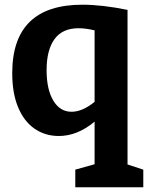

<svg xmlns="http://www.w3.org/2000/svg" viewBox="-20 -566 630 816"><path d="M522 133 589 155V230H300V155L382 132V-49Q309 12 230 12Q172 12 127 -19Q82 -50 57 -110Q32 -170 32 -255Q32 -546 330 -546Q414 -546 522 -524ZM284 -91Q330 -91 382 -133V-437Q344 -446 314 -446Q245 -446 211.5 -399.5Q178 -353 178 -268Q178 -186 206.5 -138.5Q235 -91 284 -91Z"/></svg>

Font: Bitter Pro
Style: Bold
Weight: 700
Designer: Sol Matas, and Bitter project Authors
Foundry: Sol Matas
Version: Version 1.010